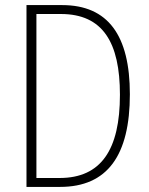

<svg xmlns="http://www.w3.org/2000/svg" viewBox="-20 -734 587 754"><path d="M490 -364C490 -594 405 -714 224 -714H84V0H216C402 0 490 -124 490 -364ZM451 -362C451 -146 377 -35 214 -35H123V-679H219C384 -679 451 -567 451 -362Z"/></svg>

Font: Noto Sans Thai Looped Condensed ExtraLight
Style: Regular
Weight: 200
Width: 3
Designer: Sasikarn Vongin, Ben Mitchell
Foundry: The Fontpad Ltd
Version: Version 1.001